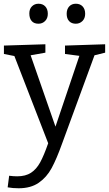

<svg xmlns="http://www.w3.org/2000/svg" viewBox="-20 -769 584 1028"><path d="M543 -532V-487L486 -473L312 1Q283 82 256.5 131Q230 180 187.5 209.5Q145 239 80 239Q48 239 21 234L29 172Q53 175 72 175Q117 175 146 156Q175 137 195 100.5Q215 64 238 -2L57 -469L1 -480V-525L223 -532V-487L144 -473L277 -91L405 -470L328 -480V-525ZM137 -697Q137 -721 151 -735Q165 -749 186 -749Q209 -749 222.5 -734.5Q236 -720 236 -695Q236 -671 221.5 -656.5Q207 -642 186 -642Q162 -642 149.5 -656.5Q137 -671 137 -697ZM337 -695Q337 -720 350.5 -734.5Q364 -749 386 -749Q409 -749 422.5 -734.5Q436 -720 436 -695Q436 -671 421.5 -656.5Q407 -642 386 -642Q363 -642 350 -656Q337 -670 337 -695Z"/></svg>

Font: Bitter Pro
Style: Regular
Weight: 400
Designer: Sol Matas, and Bitter project Authors
Foundry: Sol Matas
Version: Version 1.010